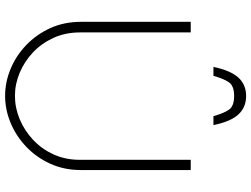

<svg xmlns="http://www.w3.org/2000/svg" viewBox="-136 -836 984 752"><g transform="rotate(90 356.0 -460.0)"><path d="M355.5 12Q301.5 12 249.8 -9.5Q198 -31 156.5 -70.8Q115 -110.5 90.2 -164.8Q65.5 -219 65.5 -285V-715H107V-281.5Q107 -224.5 128.2 -177.8Q149.5 -131 185.2 -97.2Q221 -63.5 265.2 -45Q309.5 -26.5 355.5 -26.5Q402 -26.5 446.5 -45Q491 -63.5 527.2 -97.2Q563.5 -131 584.8 -177.8Q606 -224.5 606 -281.5V-715H646V-285Q646 -219 621.2 -164.8Q596.5 -110.5 554.8 -70.8Q513 -31 461.2 -9.5Q409.5 12 355.5 12ZM356 -932Q312 -932 284.2 -902Q256.5 -872 242 -804H277Q289 -846.5 303.2 -865.8Q317.5 -885 356 -885Q394.5 -885 408.8 -865.8Q423 -846.5 435 -804H470Q456 -872 428 -902Q400 -932 356 -932Z"/></g></svg>

Font: Russolo 10pt ExtraLight
Style: Regular
Weight: 200
Designer: Micah Stupak-Hahn
Version: Version 1.000